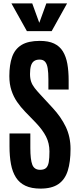

<svg xmlns="http://www.w3.org/2000/svg" viewBox="-20 -1113 467 1143"><path d="M221.2 9.8Q167.5 9.8 131.6 -7.1Q95.7 -23.9 75 -56.4Q54.2 -88.9 45.4 -135.5Q36.6 -182.1 36.6 -241.7V-318.4H160.6V-231.9Q160.6 -162.6 172.4 -132.3Q184.1 -102.1 218.8 -102.1Q242.2 -102.1 254.2 -113Q266.1 -124 270.3 -148.2Q274.4 -172.4 274.4 -211.4Q274.4 -259.8 254.2 -299.8Q233.9 -339.8 192.9 -382.8L129.4 -448.2Q103 -475.6 81.8 -506.3Q60.5 -537.1 48.1 -575Q35.6 -612.8 35.6 -659.7Q35.6 -727.5 52.2 -774.4Q68.8 -821.3 108.4 -845.5Q147.9 -869.6 216.8 -869.6Q268.6 -869.6 302 -853.8Q335.4 -837.9 354.2 -807.4Q373 -776.9 380.9 -733.2Q388.7 -689.5 388.7 -633.3V-580.1H268.1V-641.6Q268.1 -680.7 263.9 -706.5Q259.8 -732.4 248.5 -745.4Q237.3 -758.3 215.8 -758.3Q195.3 -758.3 182.6 -749.3Q169.9 -740.2 164.3 -721.4Q158.7 -702.6 158.7 -672.9Q158.7 -646 165.5 -626.5Q172.4 -606.9 186.5 -588.9Q200.7 -570.8 221.7 -548.3L292.5 -471.7Q343.3 -417 371.6 -357.9Q399.9 -298.8 399.9 -226.1Q399.9 -148.9 383.3 -96.4Q366.7 -43.9 327.6 -17.1Q288.6 9.8 221.2 9.8ZM140.1 -927.7 47.9 -1092.8H171.9L213.9 -977.1L255.9 -1092.8H379.4L287.6 -927.7Z"/></svg>

Font: Antonio
Style: Bold
Weight: 700
Designer: Vernon Adams
Foundry: Vernon Adams
Version: Version 1.002